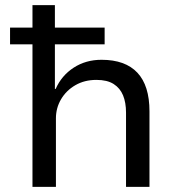

<svg xmlns="http://www.w3.org/2000/svg" viewBox="-20 -725 696 745"><path d="M106 0V-553H19V-618H106V-705H193V-618H386V-553H193V-380H196Q219 -432 266 -462.5Q313 -493 374 -493Q466 -493 513 -443Q560 -393 560 -293V0H469V-288Q469 -327 457.5 -355Q446 -383 421 -399Q396 -415 354 -415Q308 -415 272.5 -394.5Q237 -374 217 -340Q197 -306 197 -266V0Z"/></svg>

Font: Nunito Sans 7pt
Style: Regular
Weight: 400
Designer: Vernon Adams
Foundry: Vernon Adams
Version: Version 3.101;gftools[0.9.27]